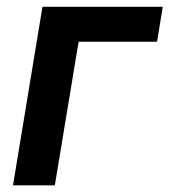

<svg xmlns="http://www.w3.org/2000/svg" viewBox="-20 -556 508 576"><path d="M468.3 -535.6 451.2 -430.7H215.8L144.5 0H19L107.4 -535.6Z"/></svg>

Font: Inter 20pt SemiBold
Style: Italic
Weight: 600
Italic angle: -9.3988°
Version: Version 4.001;git-66647c0bb